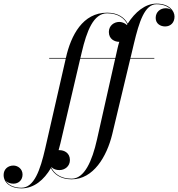

<svg xmlns="http://www.w3.org/2000/svg" viewBox="-205 -780 984 1060"><path d="M66.5 -460V-456.5H158L44.5 40C17 159.5 -16.5 256.5 -87 256.5C-128 256.5 -158 242 -172.5 218.5C-162 229.5 -146.5 234 -131 234C-101.5 234 -80.5 213.5 -80.5 183.5C-80.5 153 -106 134 -131 134C-161.5 134 -185 154.5 -185 186C-185 228 -148 260 -87 260C-16.5 260 38 212.5 76 148C91.5 180 128.5 210 190.5 210C310.5 210 384.5 84.5 414.5 -38.5L514.5 -456.5H647V-460H515.5L534.5 -540C563 -659 593.5 -756.5 659 -756.5C698 -756.5 724.5 -743 739 -726.5C730.5 -732 719.5 -734.5 709.5 -734.5C680 -734.5 654.5 -714 654.5 -681C654.5 -648.5 681.5 -634 706.5 -634C737 -634 758.5 -655 758.5 -688.5C758.5 -720.5 728.5 -760 659 -760C596.5 -760 541 -713.5 500 -649.5C484 -681.5 447.5 -710 386.5 -710C251.5 -710 187 -585 159 -461.5L158.5 -460ZM246 -490C274 -609.5 311 -706.5 386.5 -706.5C447.5 -706.5 483 -677.5 498 -646C497.5 -645 496.5 -643.5 495.5 -642C483.5 -654 465 -659 454 -659C424.5 -659 396 -638.5 396 -603.5C396 -563.5 428.5 -549 453.5 -549C449.5 -536.5 446.5 -524 443.5 -511.5L432 -460H239ZM123 159C152.5 159 181 138.5 181 103.5C181 63.5 148.5 49 123.5 49C121.5 49 120 49 118.5 49C122 36.5 125.5 24 128.5 11.5L238 -456.5H431L330.5 -10C303.5 110 261 206.5 190.5 206.5C128.5 206.5 92.5 176.5 78 144C78.5 143.5 78.5 143 79 142.5C89.5 154 106 159 123 159Z"/></svg>

Font: Bodoni* 48pt
Style: Italic
Weight: 400
Italic angle: -13°
Version: Version 2.3